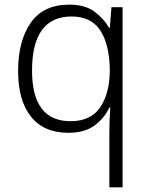

<svg xmlns="http://www.w3.org/2000/svg" viewBox="-20 -563 640 827"><path d="M508 244V-532H460L453 -443H450Q428 -482 387.5 -512.5Q347 -543 278 -543Q167 -543 112.5 -465Q58 -387 58 -257Q58 -130 113.5 -60.5Q169 9 274 9Q344 9 386.5 -22Q429 -53 451 -100H455Q453 -75 452 -44.5Q451 -14 451 12V244ZM284 -41Q118 -41 118 -259Q118 -492 289 -492Q372 -492 411.5 -432.5Q451 -373 453 -263Q453 -163 412.5 -102Q372 -41 284 -41Z"/></svg>

Font: Noto Sans Mono UI Light
Style: Regular
Weight: 300
Designer: Monotype Design team
Foundry: Monotype Imaging Inc.
Version: 1.000